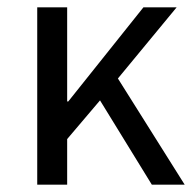

<svg xmlns="http://www.w3.org/2000/svg" viewBox="-20 -506 535 526"><path d="M82 0V-486H164V-228H167L373 -486H464L303 -291L486 0H396L254 -231L164 -125V0Z"/></svg>

Font: Source Sans 3
Style: Regular
Weight: 400
Designer: Paul D. Hunt
Foundry: Adobe
Version: Version 3.046;hotconv 1.0.118;makeotfexe 2.5.65603